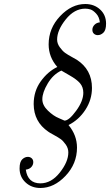

<svg xmlns="http://www.w3.org/2000/svg" viewBox="-20 -726 546 952"><path d="M77.1 108.9Q77.1 76.7 90.1 64.2Q103 51.8 118.2 51.8Q129.4 51.8 137.2 58.8Q145 65.9 145 78.1Q145 91.3 135.5 102.1Q126 112.8 107.9 115.2Q117.7 183.1 180.2 183.1Q234.4 183.1 276.6 129.6Q318.8 76.2 318.8 29.8Q318.8 8.8 305.9 -9.5Q293 -27.8 280 -36.9Q267.1 -45.9 245.1 -57.9Q223.1 -69.8 219.2 -73.2Q147.5 -122.1 147 -210Q147 -273.9 181.9 -322.5Q216.8 -371.1 264.2 -394Q221.2 -442.9 221.2 -505.9Q221.2 -585.9 278.1 -646Q335 -706.1 402.8 -706.1Q446.8 -706.1 476.3 -679Q505.9 -651.9 505.9 -608.9Q505.9 -576.7 492.9 -564.2Q480 -551.8 464.8 -551.8Q453.6 -551.8 445.8 -558.8Q438 -565.9 438 -578.1Q438 -592.3 448.5 -603Q459 -613.8 475.1 -615.2Q472.2 -642.1 457 -658.4Q441.9 -674.8 429 -679Q416 -683.1 402.8 -683.1Q348.6 -683.1 305.9 -629.6Q263.2 -576.2 263.2 -529.8Q263.2 -509.8 276.6 -491.5Q290 -473.1 302.5 -464.1Q314.9 -455.1 336.9 -443.1Q358.9 -431.2 359.9 -430.2Q436 -381.3 436 -290Q436 -231.9 403.6 -181.9Q371.1 -131.8 319.8 -106Q361.8 -55.2 361.8 5.9Q361.8 85.9 304.9 146Q248 206.1 180.2 206.1Q136.2 206.1 106.7 178.5Q77.1 150.9 77.1 108.9ZM189.9 -233.9Q189.9 -204.1 217.5 -177.5Q245.1 -150.9 272 -140.1L299.8 -127.9Q321.8 -127.9 357.4 -176.5Q393.1 -225.1 393.1 -266.1Q393.1 -293.9 377 -313Q360.8 -332 325.4 -352.1Q290 -372.1 284.2 -376Q243.2 -356.9 216.6 -312Q189.9 -267.1 189.9 -233.9Z"/></svg>

Font: CMU Classical Serif
Style: Italic
Weight: 500
Italic angle: -14.04°
Version: Version 0.7.0